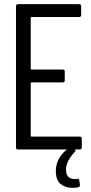

<svg xmlns="http://www.w3.org/2000/svg" viewBox="-20 -720 437 925"><path d="M57 -10V-690Q57 -700 67 -700H361Q371 -700 371 -690V-648Q371 -638 361 -638H132Q128 -638 128 -634V-389Q128 -385 132 -385H282Q292 -385 292 -375V-333Q292 -323 282 -323H132Q128 -323 128 -319V-66Q128 -62 132 -62H364Q374 -62 374 -52V-10Q374 0 364 0H67Q57 0 57 -10ZM365 173Q365 179 358 182Q345 185 329 185Q295 185 272 166.5Q249 148 249 103Q249 48 296 5Q300 0 308 0H335Q342 0 343.5 4Q345 8 340 12Q321 32 309.5 54Q298 76 298 97Q298 125 313 135Q328 145 350 142L354 141Q360 141 362 149L365 170Z"/></svg>

Font: Barlow Condensed
Style: Regular
Weight: 400
Width: 3
Designer: Jeremy Tribby
Foundry: Tribby Type
Version: Version 1.500